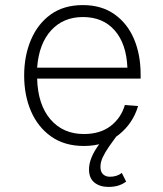

<svg xmlns="http://www.w3.org/2000/svg" viewBox="-20 -562 640 755"><path d="M310 12Q234 12 181.5 -25Q129 -62 102 -124.5Q75 -187 75 -265Q75 -343 102 -406Q129 -469 180 -505.5Q231 -542 306 -542Q379 -542 430 -506Q481 -470 507 -408.5Q533 -347 533 -269V-253H126Q129 -150 178.5 -92.5Q228 -35 310 -35Q374 -35 415 -66.5Q456 -98 471 -149L523 -145Q503 -77 447.5 -32.5Q392 12 310 12ZM126 -296H481Q477 -390 431 -442.5Q385 -495 306 -495Q229 -495 181 -442.5Q133 -390 126 -296ZM406 173Q373 173 351.5 156Q330 139 330 104Q330 59 371 4L397 -30L437 -25L409 14Q393 37 384 56.5Q375 76 375 94Q375 114 385.5 123.5Q396 133 412 133Q440 133 459 118L476 152Q463 162 446 167.5Q429 173 406 173Z"/></svg>

Font: Geist Mono UltraLight
Style: Regular
Weight: 200
Monospace: yes
Designer: Basement.studio, Andrés Briganti, Mateo Zaragoza
Foundry: Basement.studio, Vercel, Andrés Briganti, Guido Ferreyra, Mateo Zaragoza
Version: Version 1.400; ttfautohint (v1.8.4.7-5d5b)